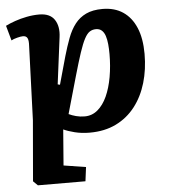

<svg xmlns="http://www.w3.org/2000/svg" viewBox="-53 -574 748 849"><g transform="rotate(-5 320.5 -149.5)"><path d="M96 -392Q97.5 -416.5 92 -426.5Q86.5 -436.5 72.5 -436.5Q63 -436.5 46.5 -432.2Q30 -428 20.5 -422.5L2 -489Q20 -498 44.3 -506.5Q68.5 -515 96.5 -520.5Q124.5 -526 152 -526Q200 -526 220 -496Q240 -466 233.5 -418L207 -211L217 -208.5L251.5 -332Q264 -375.5 277.5 -411.2Q291 -447 310.8 -472.5Q330.5 -498 360 -512Q389.5 -526 433 -526Q486.5 -526 524 -500.8Q561.5 -475.5 581.5 -428Q601.5 -380.5 601.5 -312Q601.5 -243 584 -183.8Q566.5 -124.5 532 -80Q497.5 -35.5 447 -10.8Q396.5 14 330 14Q294.5 14 263.5 6.3Q232.5 -1.5 214 -10.5L201.5 148.5L300 164L292 226.5L81 226L61 206.5L84 -62.5ZM396.5 -439.5Q381 -439.5 369 -431.7Q357 -424 345.8 -403Q334.5 -382 321.5 -343Q308.5 -304 290.5 -241L243.5 -76Q258 -69 275.8 -64.3Q293.5 -59.5 314 -59.5Q346.5 -59.5 371.5 -80.5Q396.5 -101.5 413.3 -138.3Q430 -175 438.5 -223.3Q447 -271.5 447 -325Q447 -348.5 445 -369Q443 -389.5 437.8 -405.5Q432.5 -421.5 422.5 -430.5Q412.5 -439.5 396.5 -439.5Z"/></g></svg>

Font: Literata
Style: Italic
Weight: 400
Italic angle: -2°
Designer: Latin by Veronika Burian and Jose Scaglione. Greek by Irene Vlachou. Cyrillic by Vera Evstafieva
Foundry: TypeTogether
Version: Version 3.103;gftools[0.9.29]